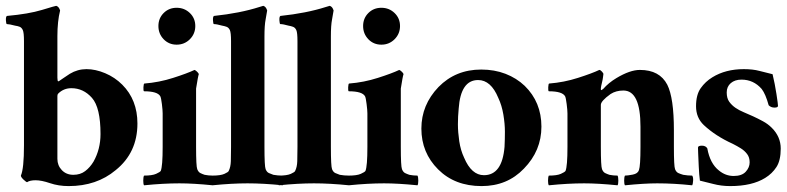

<svg xmlns="http://www.w3.org/2000/svg" viewBox="-25 -632 2702 659"><path d="M46.7 -29.3Q57.3 -53.3 57.3 -133.3V-490.7Q57.3 -520 53.3 -528.7Q49.3 -537.3 42.7 -540Q36 -542.7 26.7 -544Q6.7 -549.3 -1.3 -549.3Q-4 -549.3 -4.7 -562Q-5.3 -574.7 -1.3 -577.3Q73.3 -584 119.3 -598Q165.3 -612 168 -612Q177.3 -609.3 181.3 -596Q172 -558.7 172 -508V-365.3Q172 -362.7 172.7 -356.7Q173.3 -350.7 178 -354Q182.7 -357.3 192.7 -364Q202.7 -370.7 214.7 -378.7Q241.3 -394.7 272 -394.7Q302.7 -394.7 336 -380.7Q369.3 -366.7 394.7 -341.3Q446.7 -289.3 446.7 -208Q446.7 -108 372 -48Q306.7 6.7 210.7 6.7Q176 6.7 146.7 -3.3Q117.3 -13.3 97.3 -13.3Q77.3 -13.3 68 -6.7Q65.3 -6.7 56 -15.3Q46.7 -24 46.7 -29.3ZM220 -329.3Q193.3 -329.3 174.7 -310.7Q172 -308 172 -302.7V-86.7Q172 -64 187.3 -48Q202.7 -32 226.7 -32Q250.7 -32 267.3 -44.7Q284 -57.3 296 -77.3Q320 -120 320 -172Q320 -262.7 290.7 -296Q261.3 -329.3 220 -329.3Z M657.3 -377.3Q654.7 -370.7 648 -328V-128Q648 -61.3 652 -51.3Q656 -41.3 662.7 -38Q669.3 -34.7 677.3 -32Q690.7 -29.3 705.3 -29.3Q708 -24 708 -12Q708 0 705.3 4Q638.7 -2.7 590.7 -2.7Q536 -2.7 469.3 4Q466.7 0 466.7 -12Q466.7 -24 469.3 -29.3Q497.3 -29.3 510.7 -35.3Q524 -41.3 526.7 -45.3Q533.3 -61.3 533.3 -128V-242.7Q533.3 -253.3 530.7 -274.7Q528 -296 525.3 -301.3Q516 -318.7 469.3 -318.7Q466.7 -320 467.3 -332.7Q468 -345.3 470.7 -345.3Q521.3 -349.3 569.3 -364.7Q617.3 -380 642.7 -392Q646.7 -390.7 652 -385.3Q657.3 -380 657.3 -377.3ZM518.7 -542.7Q518.7 -569.3 536.7 -587.3Q554.7 -605.3 581.3 -605.3Q608 -605.3 626.7 -587.3Q645.3 -569.3 645.3 -542.7Q645.3 -516 626.7 -497.3Q608 -478.7 581.3 -478.7Q554.7 -478.7 536.7 -497.3Q518.7 -516 518.7 -542.7Z M945.3 4Q878.7 -2.7 824.7 -2.7Q770.7 -2.7 704 4Q701.3 0 701.3 -12Q701.3 -24 704 -29.3Q732 -29.3 745.3 -35.3Q758.7 -41.3 760 -45.3Q766.7 -58.7 767.3 -78.7Q768 -98.7 768 -128V-490.7Q768 -520 764 -528.7Q760 -537.3 752.7 -540Q745.3 -542.7 737.3 -544Q718.7 -549.3 709.3 -549.3Q706.7 -549.3 706 -562Q705.3 -574.7 709.3 -577.3Q798.7 -586.7 865.3 -608Q877.3 -612 878.7 -612Q888 -609.3 892 -596Q889.3 -580 886.7 -565.3Q882.7 -545.3 882.7 -506.7V-128Q882.7 -61.3 886.7 -51.3Q890.7 -41.3 898 -38Q905.3 -34.7 913.3 -32Q928 -29.3 945.3 -29.3Q948 -24 948 -12Q948 0 945.3 4Z M1173.3 4Q1106.7 -2.7 1052.7 -2.7Q998.7 -2.7 932 4Q929.3 0 929.3 -12Q929.3 -24 932 -29.3Q960 -29.3 973.3 -35.3Q986.7 -41.3 988 -45.3Q994.7 -58.7 995.3 -78.7Q996 -98.7 996 -128V-490.7Q996 -520 992 -528.7Q988 -537.3 980.7 -540Q973.3 -542.7 965.3 -544Q946.7 -549.3 937.3 -549.3Q934.7 -549.3 934 -562Q933.3 -574.7 937.3 -577.3Q1026.7 -586.7 1093.3 -608Q1105.3 -612 1106.7 -612Q1116 -609.3 1120 -596Q1117.3 -580 1114.7 -565.3Q1110.7 -545.3 1110.7 -506.7V-128Q1110.7 -61.3 1114.7 -51.3Q1118.7 -41.3 1126 -38Q1133.3 -34.7 1141.3 -32Q1156 -29.3 1173.3 -29.3Q1176 -24 1176 -12Q1176 0 1173.3 4Z M1360 -377.3Q1357.3 -370.7 1350.7 -328V-128Q1350.7 -61.3 1354.7 -51.3Q1358.7 -41.3 1365.3 -38Q1372 -34.7 1380 -32Q1393.3 -29.3 1408 -29.3Q1410.7 -24 1410.7 -12Q1410.7 0 1408 4Q1341.3 -2.7 1293.3 -2.7Q1238.7 -2.7 1172 4Q1169.3 0 1169.3 -12Q1169.3 -24 1172 -29.3Q1200 -29.3 1213.3 -35.3Q1226.7 -41.3 1229.3 -45.3Q1236 -61.3 1236 -128V-242.7Q1236 -253.3 1233.3 -274.7Q1230.7 -296 1228 -301.3Q1218.7 -318.7 1172 -318.7Q1169.3 -320 1170 -332.7Q1170.7 -345.3 1173.3 -345.3Q1224 -349.3 1272 -364.7Q1320 -380 1345.3 -392Q1349.3 -390.7 1354.7 -385.3Q1360 -380 1360 -377.3ZM1221.3 -542.7Q1221.3 -569.3 1239.3 -587.3Q1257.3 -605.3 1284 -605.3Q1310.7 -605.3 1329.3 -587.3Q1348 -569.3 1348 -542.7Q1348 -516 1329.3 -497.3Q1310.7 -478.7 1284 -478.7Q1257.3 -478.7 1239.3 -497.3Q1221.3 -516 1221.3 -542.7Z M1616 -357.3Q1556 -357.3 1549.3 -258.7Q1546.7 -232 1546.7 -205.3Q1546.7 -178.7 1551.3 -147.3Q1556 -116 1568 -90.7Q1593.3 -30.7 1636 -30.7Q1698.7 -30.7 1706.7 -128Q1708 -153.3 1708 -180Q1708 -206.7 1702.7 -238.7Q1697.3 -270.7 1685.3 -296Q1660 -357.3 1616 -357.3ZM1626.7 -393.3Q1672 -393.3 1710 -378.7Q1748 -364 1776 -337.3Q1833.3 -281.3 1833.3 -197.3Q1833.3 -114.7 1773.3 -53.3Q1716 6.7 1628 6.7Q1536 6.7 1478.7 -50.7Q1421.3 -108 1421.3 -190.7Q1421.3 -272 1480 -333.3Q1538.7 -393.3 1626.7 -393.3Z M1980 -2.7Q1925.3 -2.7 1858.7 4Q1856 0 1856 -12Q1856 -24 1858.7 -29.3Q1886.7 -29.3 1900 -35.3Q1913.3 -41.3 1916 -45.3Q1922.7 -61.3 1922.7 -128V-242.7Q1922.7 -253.3 1920 -274.7Q1917.3 -296 1914.7 -301.3Q1905.3 -318.7 1858.7 -318.7Q1856 -320 1856.7 -332.7Q1857.3 -345.3 1860 -345.3Q1910.7 -349.3 1958.7 -364.7Q2006.7 -380 2032 -392Q2036 -392 2041.3 -386Q2046.7 -380 2046 -377.3Q2045.3 -374.7 2044.7 -367.3Q2044 -360 2041.3 -349.3Q2034.7 -322.7 2038.7 -322.7Q2040 -322.7 2041.3 -324Q2042.7 -325.3 2045.3 -326.7Q2064 -348 2090.7 -364Q2137.3 -392 2171.3 -392Q2205.3 -392 2228.7 -379.3Q2252 -366.7 2265.3 -341.3Q2288 -296 2288 -185.3V-128Q2288 -61.3 2292 -51.3Q2296 -41.3 2303.3 -38Q2310.7 -34.7 2320 -32Q2336 -29.3 2350.7 -29.3Q2354.7 -24 2354 -12Q2353.3 0 2350.7 4Q2288 -2.7 2230.7 -2.7Q2186.7 -2.7 2120 4Q2117.3 0 2117.3 -12Q2117.3 -24 2120 -29.3Q2129.3 -29.3 2146.7 -32.7Q2164 -36 2168 -48Q2173.3 -62.7 2173.3 -128V-197.3Q2173.3 -321.3 2114.7 -321.3Q2089.3 -321.3 2070.7 -309.3Q2037.3 -285.3 2037.3 -272V-128Q2037.3 -61.3 2041.3 -51.3Q2045.3 -41.3 2052 -38Q2058.7 -34.7 2066.7 -32Q2080 -29.3 2094.7 -29.3Q2097.3 -24 2097.3 -12Q2097.3 0 2094.7 4Q2028 -2.7 1980 -2.7Z M2370.7 -125.3Q2370.7 -132 2384 -132Q2397.3 -132 2402.7 -122.7Q2412 -70.7 2442.7 -46.7Q2465.3 -28 2493.3 -28Q2521.3 -28 2534.7 -42.7Q2548 -57.3 2548 -74.7Q2548 -92 2539.3 -103.3Q2530.7 -114.7 2518 -122.7Q2505.3 -130.7 2489.3 -138.7Q2430.7 -165.3 2390.7 -202.7Q2364 -228 2364 -267.3Q2364 -306.7 2380 -329.3Q2396 -352 2420 -366.7Q2465.3 -394.7 2528 -394.7Q2558.7 -394.7 2581.3 -388.7Q2604 -382.7 2626.7 -377.3Q2634.7 -344 2640 -309.3Q2645.3 -274.7 2645.3 -268.7Q2645.3 -262.7 2633.3 -262.7Q2621.3 -262.7 2613.3 -270.7Q2602.7 -309.3 2589.3 -326.7Q2561.3 -358.7 2520 -358.7Q2497.3 -358.7 2483.3 -346.7Q2469.3 -334.7 2469.3 -314.7Q2469.3 -294.7 2478 -282.7Q2486.7 -270.7 2499.3 -262Q2512 -253.3 2528 -246.7Q2544 -240 2560 -232.7Q2576 -225.3 2593.3 -216Q2610.7 -206.7 2624 -193.3Q2654.7 -162.7 2654.7 -122Q2654.7 -81.3 2640 -58.7Q2625.3 -36 2601.3 -21.3Q2556 6.7 2481.3 6.7Q2450.7 6.7 2422.7 -0.7Q2394.7 -8 2377.3 -12Q2374.7 -30.7 2373.3 -60.7Q2372 -90.7 2371.3 -106Q2370.7 -121.3 2370.7 -125.3Z"/></svg>

Font: Ramaraja
Style: Regular
Weight: 400
Designer: Appaji Ambarisha Darbha
Foundry: Andhrapradesh Society for Knowledge Networks
Version: Version 1.0.4; ttfautohint (v1.2.25-373a) -l 7 -r 28 -G 50 -